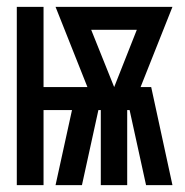

<svg xmlns="http://www.w3.org/2000/svg" viewBox="-20 -540 540 560"><path d="M29 0V-520H107V-286H235L142 -520H483L390 -286H421L483 0H406L358 -219H351V0H274V-219H267L219 0H142L190 -219H107V0ZM313 -286 379 -453H246Z"/></svg>

Font: Iosevka Custom
Style: Bold
Weight: 700
Monospace: yes
Designer: Belleve Invis
Foundry: Belleve Invis
Version: Version 30.3.3; ttfautohint (v1.8.3)